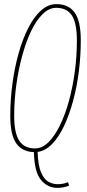

<svg xmlns="http://www.w3.org/2000/svg" viewBox="-20 -730 421 934"><path d="M259 184Q212 184 179.5 145.5Q147 107 145 10Q87 8 58.5 -33.5Q30 -75 30 -166Q30 -245 40.5 -323Q51 -401 70.5 -470.5Q90 -540 117.5 -594Q145 -648 179.5 -679Q214 -710 254 -710Q314 -710 343.5 -668.5Q373 -627 373 -534Q373 -458 363.5 -382.5Q354 -307 335.5 -239Q317 -171 291.5 -117Q266 -63 233.5 -29.5Q201 4 163 9Q165 73 179 107Q193 141 214.5 153.5Q236 166 261 166Q288 166 311 156L316 173Q302 179 287 181.5Q272 184 259 184ZM150 -8Q185 -8 215.5 -38Q246 -68 271.5 -120Q297 -172 315.5 -239.5Q334 -307 344 -382Q354 -457 354 -533Q354 -618 329.5 -655Q305 -692 253 -692Q219 -692 188 -662Q157 -632 132 -580Q107 -528 88.5 -460.5Q70 -393 59.5 -318Q49 -243 49 -167Q49 -82 74 -45Q99 -8 150 -8Z"/></svg>

Font: Georama Condensed Thin
Style: Italic
Weight: 100
Width: 3
Italic angle: -9°
Designer: Jean-Baptiste Levee
Foundry: Production Type
Version: Version 1.000